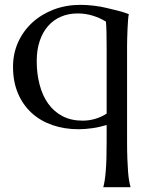

<svg xmlns="http://www.w3.org/2000/svg" viewBox="-20 -529 624 799"><path d="M423.8 -8.8Q410.6 -4.9 396 -1.5Q381.3 2 366 4.2Q350.6 6.3 335.4 7.6Q320.3 8.8 307.1 8.8Q248 8.8 198 -8.5Q147.9 -25.9 111.6 -59.1Q75.2 -92.3 54.7 -140.6Q34.2 -189 34.2 -251Q34.2 -306.2 55.4 -353.3Q76.7 -400.4 114.5 -435.1Q152.3 -469.7 203.6 -489.3Q254.9 -508.8 314.9 -508.8Q340.8 -508.8 369.9 -505.4Q398.9 -502 422.9 -496.1Q445.8 -490.7 470.2 -484.6Q494.6 -478.5 516.1 -470.2Q514.2 -462.9 512.9 -445.6Q511.7 -428.2 510.7 -408.2Q509.8 -388.2 509.3 -368.9Q508.8 -349.6 508.8 -337.9V59.1Q508.8 100.6 510 131.6Q511.2 162.6 512.9 185.1Q514.6 207.5 517.3 222.7Q520 237.8 522.9 248V250H410.2V248Q413.1 237.8 415.5 222.7Q418 207.5 419.9 185.1Q421.9 162.6 422.9 131.6Q423.8 100.6 423.8 59.1ZM423.8 -330.1Q423.8 -370.6 423.1 -396.5Q422.4 -422.4 420.9 -439Q396 -454.6 365.7 -463.9Q335.4 -473.1 303.2 -473.1Q265.1 -473.1 233.9 -459.7Q202.6 -446.3 180.2 -420.9Q157.7 -395.5 145.3 -358.6Q132.8 -321.8 132.8 -274.9Q132.8 -222.2 144.8 -176.8Q156.7 -131.3 180.4 -97.9Q204.1 -64.5 240 -45.7Q275.9 -26.9 324.2 -26.9Q350.6 -26.9 376.2 -34.4Q401.9 -42 423.8 -56.2Z"/></svg>

Font: Marcellus
Style: Regular
Weight: 400
Designer: Astigmatic (AOETI)
Foundry: Astigmatic (AOETI)
Version: Version 1.000